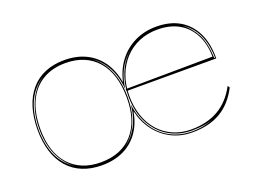

<svg xmlns="http://www.w3.org/2000/svg" viewBox="-84 -705 1224 910"><g transform="rotate(-20 527.5 -250.0)"><path d="M296 15Q242 15 199 -2.5Q156 -20 126 -54Q96 -88 80.5 -136.5Q65 -185 65 -246Q65 -309 80.5 -359Q96 -409 126 -444Q156 -479 199 -497Q242 -515 296 -515Q358 -515 405 -492Q452 -469 482 -426Q512 -383 523 -321Q536 -380 569 -423.5Q602 -467 651 -491Q700 -515 760 -515Q829 -515 877.5 -486.5Q926 -458 952 -404.5Q978 -351 977 -276H524V-286L963 -290Q962 -356 937 -403Q912 -450 867.5 -475Q823 -500 760 -500Q710 -500 667.5 -482Q625 -464 594 -430.5Q563 -397 546 -351Q529 -305 529 -250Q529 -194 545 -148Q561 -102 590.5 -69Q620 -36 661 -18Q702 0 752 0Q792 0 826.5 -8.5Q861 -17 889.5 -33.5Q918 -50 941.5 -75.5Q965 -101 983 -135L990 -125Q972 -90 948.5 -63.5Q925 -37 895.5 -19.5Q866 -2 830 6.5Q794 15 752 15Q694 15 647 -9Q600 -33 568 -75.5Q536 -118 523 -175Q512 -114 482 -72Q452 -30 405 -7.5Q358 15 296 15ZM296 0Q348 0 388.5 -16.5Q429 -33 457.5 -65Q486 -97 500.5 -142.5Q515 -188 515 -246Q515 -306 500.5 -353Q486 -400 457.5 -433Q429 -466 388.5 -483Q348 -500 297 -500Q229 -500 180 -470Q131 -440 105 -383Q79 -326 79 -246Q79 -188 93.5 -142.5Q108 -97 136.5 -65Q165 -33 205 -16.5Q245 0 296 0ZM969 -281H973Q971 -336 958.5 -373Q946 -410 926.5 -434.5Q907 -459 880 -476Q918 -448 941.5 -404.5Q965 -361 969 -281ZM70 -246Q70 -207 77 -173Q84 -139 97 -111.5Q110 -84 129 -63Q148 -42 171 -27Q142 -48 120 -79.5Q98 -111 86 -153Q74 -195 74 -246Q74 -301 87 -345.5Q100 -390 123 -423Q146 -456 177 -476Q153 -462 133 -440Q113 -418 99 -389Q85 -360 77.5 -324Q70 -288 70 -246ZM421 -474Q451 -454 473.5 -421Q496 -388 508 -344Q520 -300 520 -246Q520 -196 508.5 -154.5Q497 -113 476 -81.5Q455 -50 426 -29Q465 -55 490.5 -100.5Q516 -146 522 -209Q530 -144 560.5 -94.5Q591 -45 640.5 -17.5Q690 10 752 10Q785 10 814 4Q843 -2 863 -12Q844 -3 815.5 1.5Q787 6 752 6Q702 6 660 -12.5Q618 -31 587.5 -65Q557 -99 540.5 -145.5Q524 -192 524 -248Q524 -300 538 -343.5Q552 -387 578 -421Q604 -455 640 -476Q608 -457 583 -429Q558 -401 542.5 -365Q527 -329 522 -286Q516 -354 489 -401.5Q462 -449 421 -474Z"/></g></svg>

Font: Kalnia Glaze Thin
Style: Regular
Weight: 100
Version: Version 1.110